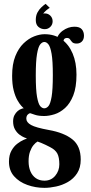

<svg xmlns="http://www.w3.org/2000/svg" viewBox="-20 -704 462 974"><path d="M205.5 249Q160 249 118.8 234.2Q77.5 219.5 51.5 190.2Q25.5 161 25.5 116Q25.5 83 38 60.5Q50.5 38 67.8 25Q85 12 99.2 5.8Q113.5 -0.5 117 -1.5Q113.5 -2.5 102.5 -7Q91.5 -11.5 78.5 -21.2Q65.5 -31 56 -47.5Q46.5 -64 46.5 -88.5Q46.5 -106.5 53.2 -119.5Q60 -132.5 69.8 -140.8Q79.5 -149 89.5 -152Q91.5 -153 95.2 -154Q99 -155 100.5 -154.5Q97.5 -157 88.2 -167Q79 -177 68 -196.2Q57 -215.5 49.2 -246Q41.5 -276.5 41.5 -319.5Q41.5 -379 57.8 -419.2Q74 -459.5 99.5 -484Q125 -508.5 153.2 -519.5Q181.5 -530.5 206 -530.5Q257 -530.5 293 -504.5Q329 -478.5 348.5 -432.5Q368 -386.5 368 -325.5Q368 -261.5 351.8 -220.2Q335.5 -179 310 -156Q284.5 -133 256.2 -124.2Q228 -115.5 204.5 -115.5Q175.5 -115.5 157.8 -121.5Q140 -127.5 135.5 -129Q135 -129.5 134.8 -129.5Q134.5 -129.5 133.5 -129.5Q127 -129.5 120.2 -122.2Q113.5 -115 113.5 -102Q113.5 -83.5 137.5 -70Q161.5 -56.5 228 -44.5Q304.5 -31 347 2.8Q389.5 36.5 389.5 105.5Q389.5 147 371.2 175Q353 203 324.5 219.2Q296 235.5 264.2 242.2Q232.5 249 205.5 249ZM205.5 212.5Q239.5 212.5 260.2 187.5Q281 162.5 281 129.5Q281 94.5 271 75.2Q261 56 233.5 42Q223.5 36.5 211.2 30.8Q199 25 188 20.5Q177 16 170.5 14Q160.5 19.5 150 32.2Q139.5 45 132.2 65.2Q125 85.5 125 114.5Q125 143.5 134.5 165.5Q144 187.5 162 200Q180 212.5 205.5 212.5ZM204.5 -154.5Q216 -154.5 225.8 -165.8Q235.5 -177 241.8 -213Q248 -249 248 -323.5Q248 -395 241.8 -430.8Q235.5 -466.5 225.8 -478.8Q216 -491 205 -491Q194 -491 184 -478.8Q174 -466.5 167.8 -430Q161.5 -393.5 161.5 -321.5Q161.5 -247.5 168 -212Q174.5 -176.5 184.2 -165.5Q194 -154.5 204.5 -154.5ZM264 -491.5Q269.5 -527.5 297.8 -548Q326 -568.5 357.5 -568.5Q384 -568.5 395 -555.5Q406 -542.5 406 -523Q406 -504 395.5 -493.5Q385 -483 369 -483Q353 -483 346.2 -490.2Q339.5 -497.5 335 -504.5Q330.5 -511.5 319 -511.5Q312.5 -511.5 307.2 -507.5Q302 -503.5 302 -490.5ZM211.5 -684.5 232.5 -664Q227.5 -662 215 -651.8Q202.5 -641.5 199.5 -634Q202 -636 207 -636Q224 -636 235.5 -624.5Q247 -613 247 -596Q247 -579 235.2 -567.5Q223.5 -556 207 -556Q188.5 -556 175 -567.5Q161.5 -579 161.5 -602.5Q161.5 -625 170.2 -641Q179 -657 190.8 -667.8Q202.5 -678.5 211.5 -684.5Z"/></svg>

Font: Imbue Thin 10pt
Style: Bold
Weight: 700
Version: Version 1.102